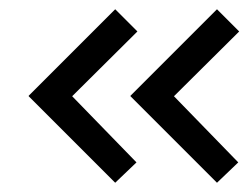

<svg xmlns="http://www.w3.org/2000/svg" viewBox="-20 -475 538 415"><path d="M275 -124 136 -267 277 -407 229 -455 42 -268V-267L229 -80ZM495 -124 356 -267 497 -407 449 -455 262 -268V-267L449 -80Z"/></svg>

Font: Advent Pro
Style: Medium
Weight: 500
Designer: Andreas Kalpakidis
Foundry: Andreas Kalpakidis
Version: Version 2.002 2008